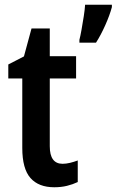

<svg xmlns="http://www.w3.org/2000/svg" viewBox="-20 -780 492 810"><path d="M244 -89Q259 -89 275.5 -93Q292 -97 308 -103V-12Q287 -2 262.5 4Q238 10 209 10Q143 10 108.5 -29Q74 -68 74 -156V-449H15V-508L81 -542L113 -660H190V-543H301V-449H190V-163Q190 -89 244 -89ZM452 -750Q443 -716 424 -673.5Q405 -631 385 -600H315V-612Q319 -627 324 -655Q329 -683 333.5 -712Q338 -741 339 -760H452Z"/></svg>

Font: Noto Sans Myanmar UI Condensed SemiBold
Style: Regular
Weight: 600
Width: 3
Designer: Monotype Design Team
Foundry: Monotype Imaging Inc.
Version: Version 2.103; ttfautohint (v1.8.4.7-5d5b)